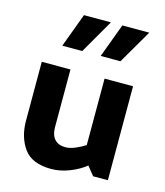

<svg xmlns="http://www.w3.org/2000/svg" viewBox="-116 -851 820 957"><g transform="rotate(15 294.0 -372.5)"><path d="M198 -764H337L236 -589H133ZM396 -764H535L433 -589H331ZM238 19Q138 19 96.5 -39Q55 -97 55 -181V-485H203V-187Q203 -147 222.5 -125.5Q242 -104 278 -104Q301 -104 328.5 -115.5Q356 -127 379 -142V-485H526V0H450L413 -46Q381 -19 332.5 0Q284 19 238 19Z"/></g></svg>

Font: Palanquin Dark Medium
Style: Regular
Weight: 500
Designer: Pria Ravichandran
Version: Version 1.001